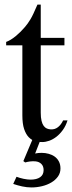

<svg xmlns="http://www.w3.org/2000/svg" viewBox="-20 -615 319 851"><path d="M248 131.8Q248 151.9 236.8 167.5Q225.6 183.1 207.5 193.8Q189.5 204.6 166.3 210.2Q143.1 215.8 119.6 215.8Q99.1 215.8 78.1 211.2Q57.1 206.5 38.6 200.2L53.2 168.5Q59.6 170.9 67.6 173.3Q75.7 175.8 84.2 177.5Q92.8 179.2 100.6 180.2Q108.4 181.2 114.7 181.2Q142.6 181.2 158 170.4Q173.3 159.7 173.3 138.7Q173.3 121.6 163.3 111.6Q153.3 101.6 136.7 100.1Q125 99.1 113.3 100.6Q101.6 102.1 91.8 105L83.5 99.1L123 5.4Q114.7 0.5 107.4 -6.8Q94.7 -20 86.9 -43.2Q79.1 -66.4 79.1 -104V-414.1H7.3V-429.2Q27.3 -436.5 49.6 -454.8Q71.8 -473.1 90.8 -495.6Q97.7 -503.9 103 -511.2Q108.4 -518.6 114.7 -529.1Q121.1 -539.6 128.4 -555.2Q135.7 -570.8 146 -594.7H160.6V-447.3H265.6V-414.1H160.6V-115.7Q160.6 -93.8 164.1 -79.6Q167.5 -65.4 173.6 -57.1Q179.7 -48.8 187.7 -45.4Q195.8 -42 205.1 -41.5Q223.1 -40.5 237.1 -51.5Q251 -62.5 259.8 -81.5H279.3Q271.5 -56.6 258.3 -38.6Q245.1 -20.5 230 -8.8Q214.8 2.9 198.5 8.8Q182.1 14.6 167.5 14.6Q161.6 14.6 155.8 14.2L135.7 65.4Q148.9 62.5 164.6 62.5Q180.7 62.5 195.8 66.7Q210.9 70.8 222.4 79.1Q233.9 87.4 241 100.6Q248 113.8 248 131.8Z"/></svg>

Font: Doulos SIL Eur
Style: Regular
Weight: 400
Designer: Walt Agee, Victor Gaultney, Peter Martin, Debbi Hosken, Becca Hirsbrunner
Foundry: SIL International
Version: Version 5.000